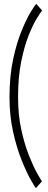

<svg xmlns="http://www.w3.org/2000/svg" viewBox="-20 -774 252 1010"><path d="M168.5 216Q162.5 208.5 140.8 170Q119 131.5 93.2 67.2Q67.5 3 48.8 -81Q30 -165 30 -263Q30 -375 49.2 -463.2Q68.5 -551.5 94.5 -614.2Q120.5 -677 142.5 -712.5Q164.5 -748 170.5 -754L201.5 -719Q194 -710 173.5 -677Q153 -644 130.2 -586.5Q107.5 -529 91.2 -448.2Q75 -367.5 75 -263Q75 -170 92 -92.2Q109 -14.5 132.2 43.8Q155.5 102 175.2 137.2Q195 172.5 200.5 180Z"/></svg>

Font: Imbue Thin 10pt ExtraBold
Style: Regular
Weight: 800
Version: Version 1.102